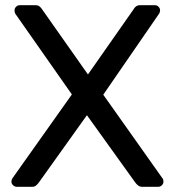

<svg xmlns="http://www.w3.org/2000/svg" viewBox="-20 -720 673 740"><path d="M45 0Q37 0 30.5 -6Q24 -12 24 -20Q24 -24 25.5 -27.5Q27 -31 28 -33L257 -356L39 -667Q36 -673 36 -680Q36 -688 42 -694Q48 -700 56 -700H116Q126 -700 132 -695.5Q138 -691 143 -683L319 -433L494 -683Q498 -691 504.5 -695.5Q511 -700 520 -700H577Q585 -700 591 -694Q597 -688 597 -680Q597 -673 593 -667L378 -355L606 -33Q608 -31 609 -27.5Q610 -24 610 -20Q610 -12 604 -6Q598 0 589 0H528Q519 0 512.5 -5Q506 -10 501 -17L315 -276L130 -17Q125 -10 119 -5Q113 0 104 0Z"/></svg>

Font: Rubik Light
Style: Regular
Weight: 400
Version: Version 2.101